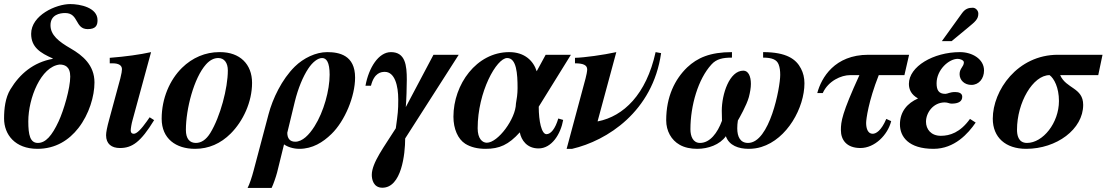

<svg xmlns="http://www.w3.org/2000/svg" viewBox="-23 -718 5435 943"><path d="M236 -429C141 -412 74 -355 28 -279C3 -238 -3 -184 -3 -136C-3 -57 51 13 161 13C250 13 316 -30 362 -89C415 -157 441 -246 441 -313C441 -398 383 -446 324 -480C265 -514 225 -546 225 -594C225 -646 271 -654 297 -654C365 -654 344 -575 408 -575C449 -575 456 -595 456 -619C456 -681 370 -698 322 -698C252 -698 130 -643 130 -552C130 -486 175 -458 236 -431ZM322 -342C322 -284 290 -176 265 -122C232 -51 201 -16 163 -16C125 -16 116 -55 116 -122C116 -236 178 -391 270 -401C293 -401 322 -393 322 -342Z M712 -142 698 -122C671 -84 649 -61 634 -61C626 -61 619 -65 619 -77C619 -86 623 -111 628 -128L719 -462C665 -450 594 -440 516 -434V-407H530C560 -407 576 -397 576 -378C576 -370 574 -357 568 -333L513 -130C503 -94 498 -68 498 -54C498 -11 525 9 566 9C626 9 668 -20 734 -128Z M1054 -462C986 -462 922 -435 871 -385C811 -326 771 -235 771 -135C771 -37 841 13 935 13C1002 13 1061 -13 1110 -62C1171 -123 1215 -217 1215 -311C1215 -403 1155 -462 1058 -462ZM1096 -372C1096 -285 1059 -145 1010 -65C989 -31 965 -16 939 -16C909 -16 890 -36 890 -80C890 -182 929 -335 989 -402C1008 -423 1028 -433 1049 -433C1078 -433 1096 -410 1096 -372Z M1222 122C1215 149 1202 189 1193 205H1311C1319 189 1332 152 1338 129L1372 -9C1388 3 1417 13 1447 13C1512 13 1563 -19 1605 -60C1671 -124 1721 -245 1721 -337C1721 -447 1643 -462 1584 -462C1528 -462 1468 -433 1425 -391C1361 -328 1316 -233 1296 -157ZM1425 -219C1441 -284 1465 -342 1491 -381C1512 -413 1538 -433 1559 -433C1580 -433 1596 -413 1596 -351C1596 -275 1567 -169 1522 -98C1495 -55 1462 -22 1427 -22C1401 -22 1388 -38 1388 -66Z M2230 -449H2106L1970 -192C1973 -225 1975 -294 1975 -327C1975 -397 1968 -462 1897 -462C1836 -462 1788 -385 1772 -297H1799C1815 -361 1849 -365 1867 -365C1916 -365 1933 -297 1933 -229C1933 -174 1931 -161 1921 -88C1866 0 1803 81 1803 141C1803 163 1811 204 1855 204C1949 204 1967 39 1967 -38Z M2781 -449H2657L2613 -368C2597 -419 2554 -462 2478 -462C2317 -462 2204 -303 2204 -145C2204 -85 2226 -35 2262 -12C2289 5 2323 13 2362 13C2430 13 2475 -7 2530 -68C2537 -30 2565 11 2622 11C2687 11 2731 -60 2743 -129L2719 -136C2704 -85 2682 -59 2661 -59C2637 -59 2623 -122 2623 -194ZM2519 -285C2519 -257 2515 -231 2511 -209C2510 -135 2423 -17 2368 -17C2346 -17 2323 -37 2323 -88C2323 -267 2416 -433 2468 -433C2514 -433 2519 -356 2519 -285Z M3197 -462C3151 -253 3039 -147 2914 -122H2912L3004 -462C2940 -448 2846 -435 2801 -434V-407C2840 -407 2861 -399 2861 -377C2861 -369 2857 -347 2853 -333L2760 13H2787C2959 -27 3183 -170 3224 -457Z M3725 -435C3769 -435 3792 -425 3801 -402C3807 -387 3809 -370 3809 -350C3809 -287 3757 -16 3651 -16C3613 -16 3598 -46 3598 -88C3598 -100 3599 -113 3601 -126C3608 -138 3644 -201 3655 -241C3661 -264 3665 -287 3665 -306C3665 -344 3652 -371 3628 -371C3559 -371 3522 -255 3522 -174C3522 -154 3523 -137 3523 -125C3501 -65 3464 -16 3415 -16C3381 -16 3368 -48 3368 -83C3368 -200 3406 -330 3471 -401C3496 -429 3528 -435 3572 -435V-462C3464 -462 3402 -434 3352 -387C3292 -329 3249 -244 3249 -127C3249 -75 3274 -30 3315 -7C3339 7 3370 13 3401 13C3455 13 3512 -7 3542 -49C3558 -3 3605 13 3654 13C3675 13 3697 10 3716 4C3844 -35 3928 -190 3928 -309C3928 -336 3922 -360 3911 -381C3887 -428 3839 -462 3725 -462Z M4442 -449H4242C4076 -449 4011 -336 3991 -261H4018C4045 -321 4109 -349 4152 -349H4198C4112 -161 4107 -121 4107 -79C4107 -31 4135 9 4203 9C4273 9 4337 -55 4354 -123L4330 -134C4305 -75 4279 -61 4263 -61C4240 -61 4231 -86 4231 -114C4231 -132 4242 -220 4293 -349H4419Z M4603 -516H4651L4732 -583C4767 -612 4782 -624 4782 -651C4782 -667 4768 -680 4755 -680C4735 -680 4718 -676 4701 -652ZM4485 -234C4435 -212 4397 -171 4397 -107C4397 -47 4439 13 4562 13C4665 13 4732 -62 4769 -116L4741 -134C4693 -67 4642 -51 4598 -51C4549 -51 4525 -84 4525 -120C4525 -165 4561 -215 4617 -215C4632 -215 4640 -209 4650 -209C4685 -209 4703 -220 4703 -243C4703 -261 4685 -266 4668 -266C4642 -266 4631 -257 4620 -257C4587 -257 4577 -276 4577 -309C4577 -375 4637 -429 4681 -429C4693 -429 4711 -422 4711 -412C4711 -390 4690 -383 4690 -354C4690 -324 4714 -301 4748 -301C4785 -301 4810 -332 4810 -372C4810 -428 4752 -462 4692 -462C4561 -462 4441 -391 4441 -306C4441 -278 4453 -253 4485 -235Z M5392 -449H5173C4974 -449 4853 -274 4853 -135C4853 -43 4916 13 5017 13C5166 13 5297 -83 5297 -203C5297 -288 5213 -282 5184 -349H5371ZM5178 -222C5178 -114 5099 -16 5021 -16C4977 -16 4972 -57 4972 -81C4972 -214 5050 -349 5132 -349C5154 -333 5178 -288 5178 -222Z"/></svg>

Font: XITS
Style: Bold Italic
Weight: 700
Italic angle: -16.33°
Designer: MicroPress Inc., with final additions and corrections provided by Coen Hoffman, Elsevier (retired)
Version: Version 1.105